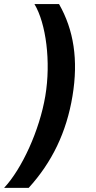

<svg xmlns="http://www.w3.org/2000/svg" viewBox="-57 -768 470 943"><path d="M299 -296.2C328.5 -473.7 305.4 -621.1 233 -747.9H112.2C169 -653.8 193.9 -464.8 165.5 -296.2C137.1 -127.8 50.8 61.1 -36.9 154.8H83.8C198.9 28.4 269.9 -119.3 299 -296.2Z"/></svg>

Font: Riot Sans 2.0
Style: Bold Italic
Weight: 600
Italic angle: -9.39999°
Designer: Rasmus Andersson
Foundry: rsms
Version: Version 3.006;hotconv 1.0.109;makeotfexe 2.5.65596